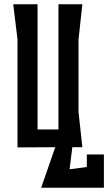

<svg xmlns="http://www.w3.org/2000/svg" viewBox="-20 -690 507 900"><path d="M387 93 309 103 306 105 319 0H366L348 -166V-504L366 -670H254V-83H156V-670H42L62 -506V1L239 0L173 190H467V34H387Z"/></svg>

Font: BackOut Medium
Style: Regular
Weight: 500
Designer: Frank Adebiaye
Foundry: Velvetyne Type Foundry
Version: Version 2.000;hotconv 1.0.109;makeotfexe 2.5.65596